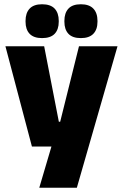

<svg xmlns="http://www.w3.org/2000/svg" viewBox="-20 -710 578 902"><path d="M256.5 -138H347.5L252.5 -97L351 -492.5H532L341 172H164.5L241 -87L325 -21.5H130L5.5 -492.5H187.5ZM177.5 -531Q138.5 -531 119.2 -551.2Q100 -571.5 100 -608V-612Q100 -649 119.2 -669.5Q138.5 -690 177.5 -690Q217.5 -690 236.8 -669.5Q256 -649 256 -612V-608Q256 -571.5 236.8 -551.2Q217.5 -531 177.5 -531ZM360 -531Q320.5 -531 301.5 -551.2Q282.5 -571.5 282.5 -608V-612Q282.5 -649 301.5 -669.5Q320.5 -690 360 -690Q399 -690 418.5 -669.5Q438 -649 438 -612V-608Q438 -571.5 418.5 -551.2Q399 -531 360 -531Z"/></svg>

Font: Anek Devanagari ExtraBold
Style: Regular
Weight: 800
Designer: Kailash Malviya (Devanagari) & Yesha Goshar (Latin)
Foundry: Ek Type
Version: Version 1.003